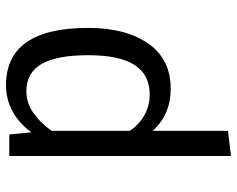

<svg xmlns="http://www.w3.org/2000/svg" viewBox="-95 -483 790 640"><g transform="rotate(-90 300.0 -163.0)"><path d="M527 -264Q527 -139 475 -64Q423 11 324 11Q238 11 184 -49V202L100 212V-527H172L179 -453Q208 -494 248.5 -516Q289 -538 336 -538Q527 -538 527 -264ZM184 -386V-125Q205 -94 236.5 -76.5Q268 -59 305 -59Q371 -59 403.5 -109.5Q436 -160 436 -264Q436 -368 407 -419Q378 -470 316 -470Q276 -470 242.5 -446Q209 -422 184 -386Z"/></g></svg>

Font: Fira Mono
Style: Regular
Weight: 400
Designer: Carrois Corporate & Edenspiekermann AG
Foundry: Carrois Corporate GbR & Edenspiekermann AG
Version: Version 3.206